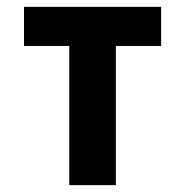

<svg xmlns="http://www.w3.org/2000/svg" viewBox="-20 -540 540 560"><path d="M182 0V-406H50V-520H450V-406H318V0Z"/></svg>

Font: Iosevka SS18 Heavy
Style: Regular
Weight: 900
Monospace: yes
Designer: Belleve Invis
Foundry: Belleve Invis
Version: Version 25.1.1; ttfautohint (v1.8.4)